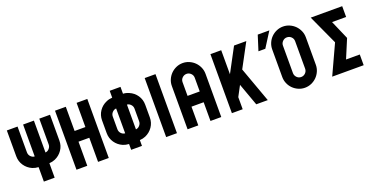

<svg xmlns="http://www.w3.org/2000/svg" viewBox="-29 -1470 4271 2207"><g transform="rotate(-20 2107.0 -367.0)"><path d="M413 -330Q435 -352 435 -383V-698H566V-383Q566 -319 531.5 -268.5Q497 -218 440 -193Q407 -179 369 -177V0H237V-177Q197 -179 164 -193Q107 -218 72.5 -268.5Q38 -319 38 -383V-698H169V-383Q169 -352 190 -330Q211 -309 237 -308V-698H369V-308Q396 -311 413 -330Z M636 -722H768V-426H900V-722H1031V0H900V-295H768V0H636Z M1305 0V-71Q1265 -73 1232 -87Q1175 -112 1140.5 -162.5Q1106 -213 1106 -277V-432Q1106 -496 1140.5 -546.5Q1175 -597 1232 -621Q1249 -629 1267 -633Q1285 -637 1305 -638V-722H1437V-638Q1472 -637 1508 -621Q1565 -597 1599.5 -546.5Q1634 -496 1634 -432V-277Q1634 -213 1599.5 -162.5Q1565 -112 1508 -87Q1475 -73 1437 -71V0ZM1259 -484Q1237 -462 1237 -432V-277Q1237 -246 1258 -224Q1279 -203 1305 -202V-506Q1279 -504 1259 -484ZM1481 -224Q1503 -246 1503 -277V-432Q1503 -462 1481 -484Q1461 -504 1437 -505V-202Q1464 -205 1481 -224Z M1733 0V-722H1865V0Z M2275 -229H2126V0H1995V-529Q1995 -571 2011.5 -608.5Q2028 -646 2056 -674Q2084 -702 2121.5 -718.5Q2159 -735 2201 -735Q2243 -735 2280.5 -718.5Q2318 -702 2346 -674Q2374 -646 2390.5 -608.5Q2407 -571 2407 -529V0H2275ZM2275 -361V-529Q2275 -559 2253 -581Q2231 -603 2201 -603Q2171 -603 2148.5 -581.5Q2126 -560 2126 -529V-361Z M2537 0V-722H2669V-428L2826 -722H2976L2820 -431L2976 0H2835L2736 -274L2669 -148V0Z M3428 -735Q3470 -735 3507.5 -718.5Q3545 -702 3573 -674Q3601 -646 3617.5 -608.5Q3634 -571 3634 -529V-193Q3634 -151 3617.5 -113.5Q3601 -76 3573 -48Q3545 -20 3507.5 -3.5Q3470 13 3428 13Q3386 13 3348.5 -3.5Q3311 -20 3283 -48Q3255 -76 3239 -113.5Q3223 -151 3223 -193V-529Q3223 -571 3239 -608.5Q3255 -646 3283 -674Q3311 -702 3348.5 -718.5Q3386 -735 3428 -735ZM3503 -529Q3503 -560 3481 -581.5Q3459 -603 3428 -603Q3398 -603 3376 -581Q3354 -559 3354 -529V-193Q3354 -163 3375.5 -140.5Q3397 -118 3428 -118Q3459 -118 3481 -140Q3503 -162 3503 -193ZM3125 -747H3267L3151 -564H3067Z M3930 -360 3764 -722H4149V-590H3977L4077 -360L3981 -131H4149V0H3764Z"/></g></svg>

Font: PostBus
Style: Regular
Weight: 400
Designer: Peter Wiegel
Version: Version 1.001